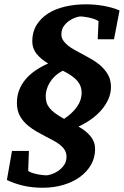

<svg xmlns="http://www.w3.org/2000/svg" viewBox="-20 -738 581 898"><path d="M361.8 -305.2Q361.8 -319.3 357.4 -332.5Q353 -345.7 342.8 -358.2Q332.5 -370.6 315.7 -382.8Q298.8 -395 273.9 -407.2Q252 -396 236.8 -381.6Q221.7 -367.2 212.2 -351.1Q202.6 -335 198.2 -318.8Q193.8 -302.7 193.8 -289.1Q193.8 -272.9 197.5 -259.8Q201.2 -246.6 210.7 -234.1Q220.2 -221.7 236.8 -209.2Q253.4 -196.8 279.8 -182.1Q316.4 -206.1 339.1 -237.3Q361.8 -268.6 361.8 -305.2ZM513.2 -554.2H437L440.9 -639.2Q430.7 -646 417.2 -650.1Q403.8 -654.3 391.4 -656.7Q378.9 -659.2 369.1 -660.2Q359.4 -661.1 356 -661.1Q349.6 -661.1 335 -656.5Q320.3 -651.9 305.2 -641.8Q290 -631.8 278.6 -616Q267.1 -600.1 267.1 -577.1Q267.1 -561.5 275.6 -548.8Q284.2 -536.1 298.1 -524.9Q312 -513.7 330.3 -503.7Q348.6 -493.7 368.4 -483.2Q388.2 -472.7 408 -461.2Q427.7 -449.7 444.8 -436Q468.3 -416.5 483.6 -391.4Q499 -366.2 499 -331.1Q499 -301.3 486.6 -273.7Q474.1 -246.1 453.4 -222.4Q432.6 -198.7 405 -179.2Q377.4 -159.7 347.2 -146Q382.3 -126.5 403.6 -100.6Q424.8 -74.7 424.8 -41Q424.8 -1 405.8 32.5Q386.7 65.9 353.5 89.8Q320.3 113.8 275.6 127Q231 140.1 180.2 140.1Q129.9 140.1 88.6 130.4Q47.4 120.6 12.2 104L36.1 -32.2H115.2L111.8 62Q122.6 68.4 136 72.3Q149.4 76.2 162.1 78.4Q174.8 80.6 184.8 81.3Q194.8 82 198.2 82Q205.1 82 220.5 77.1Q235.8 72.3 251.5 61.8Q267.1 51.3 279.1 34.9Q291 18.6 291 -4.9Q291 -22.5 283 -35.9Q274.9 -49.3 261.2 -60.3Q247.6 -71.3 229.5 -80.8Q211.4 -90.3 191.7 -100.6Q171.9 -110.8 151.1 -122.8Q130.4 -134.8 111.8 -149.9Q87.9 -169.4 73.5 -195.1Q59.1 -220.7 59.1 -256.8Q59.1 -289.6 69.8 -317.1Q80.6 -344.7 99.9 -367.4Q119.1 -390.1 146 -408.4Q172.9 -426.8 205.1 -440.9Q171.4 -461.4 151.1 -486.3Q130.9 -511.2 130.9 -544.9Q130.9 -587.9 150.6 -620.4Q170.4 -652.8 204.3 -674.6Q238.3 -696.3 283.9 -707Q329.6 -717.8 381.8 -717.8Q401.4 -717.8 422.4 -716.1Q443.4 -714.4 463.9 -710.7Q484.4 -707 503.7 -701.7Q522.9 -696.3 539.1 -689Z"/></svg>

Font: Charis SIL Phon
Style: Bold Italic
Weight: 700
Italic angle: -11°
Foundry: SIL International
Version: Version 5.000